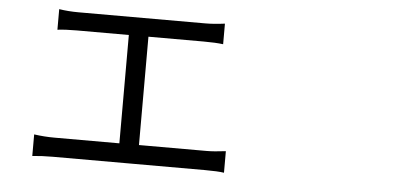

<svg xmlns="http://www.w3.org/2000/svg" viewBox="-45 -727 1589 762"><g transform="rotate(5 750.0 -346.0)"><path d="M106.4 -50.8V-136.7Q147.5 -130.9 187.5 -130.9H446.3V-562.5H239.3Q193.4 -562.5 162.1 -558.6V-640.6Q199.2 -634.8 239.3 -634.8H744.1Q779.3 -634.8 822.3 -640.6V-558.6Q792 -562.5 744.1 -562.5H524.4V-130.9H793.9Q823.2 -130.9 870.1 -136.7V-50.8Q845.7 -54.7 793.9 -54.7H490.2H187.5Q144.5 -54.7 106.4 -50.8Z"/></g></svg>

Font: Bpmf GenSeki Gothic R
Style: R
Weight: 400
Foundry: But Ko
Version: Version 1.320